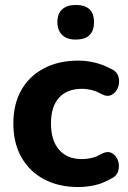

<svg xmlns="http://www.w3.org/2000/svg" viewBox="-20 -746 518 776"><path d="M297 10Q217 10 158 -21.5Q99 -53 66.5 -110.5Q34 -168 34 -247Q34 -326 66.5 -382.5Q99 -439 158 -470Q217 -501 297 -501Q328 -501 361 -493.5Q394 -486 428 -468Q452 -458 458.5 -436.5Q465 -415 457.5 -394Q450 -373 432 -363Q414 -353 390 -366Q371 -377 350.5 -382Q330 -387 311 -387Q251 -387 218.5 -351Q186 -315 186 -247Q186 -179 218.5 -141Q251 -103 311 -103Q330 -103 350 -107.5Q370 -112 390 -124Q415 -137 432.5 -127Q450 -117 457 -96.5Q464 -76 457.5 -54.5Q451 -33 427 -23Q394 -4 361 3Q328 10 297 10ZM286 -586Q251 -586 231.5 -604.5Q212 -623 212 -657Q212 -691 231.5 -708.5Q251 -726 286 -726Q360 -726 360 -657Q360 -586 286 -586Z"/></svg>

Font: Chiron GoRound TC
Style: Bold
Weight: 700
Designer: Ryoko NISHIZUKA 西塚涼子 (kana, bopomofo & ideographs); Paul D. Hunt (Latin, Greek & Cyrillic); Sandoll Communications 산돌커뮤니
Foundry: Adobe
Version: Version 1.000;hotconv 1.1.1;makeotfexe 2.6.0